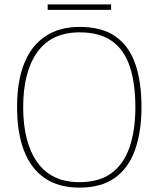

<svg xmlns="http://www.w3.org/2000/svg" viewBox="-20 -848 726 878"><path d="M343 10Q248 10 184.5 -33.5Q121 -77 89.5 -159.5Q58 -242 58 -359Q58 -476 90.5 -557.5Q123 -639 187 -682Q251 -725 344 -725Q446 -725 508 -681.5Q570 -638 598.5 -556Q627 -474 627 -358Q627 -247 598 -164Q569 -81 506.5 -35.5Q444 10 343 10ZM343 -15Q434 -15 490 -56.5Q546 -98 572.5 -175Q599 -252 599 -358Q599 -466 574 -542.5Q549 -619 493 -659.5Q437 -700 344 -700Q215 -700 150.5 -609.5Q86 -519 86 -358Q86 -197 150.5 -106Q215 -15 343 -15ZM198 -803V-828H488V-803Z"/></svg>

Font: Noto Rashi Hebrew Thin
Style: Regular
Weight: 250
Version: Version 1.006